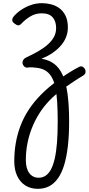

<svg xmlns="http://www.w3.org/2000/svg" viewBox="-20 -539 560 1211"><path d="M218 652Q173 652 139.5 630.5Q106 609 88 570Q70 531 70 478Q70 419 79.5 363.5Q89 308 109 255Q129 202 161.5 152.5Q194 103 239.5 57Q285 11 346 -33L372 26Q326 59 289.5 97.5Q253 136 226 179.5Q199 223 180.5 270.5Q162 318 152.5 368Q143 418 143 471Q143 523 164.5 552.5Q186 582 224 582Q249 582 268.5 568.5Q288 555 302 528.5Q316 502 325.5 460Q335 418 339.5 360.5Q344 303 344 228Q344 157 340.5 102.5Q337 48 328.5 9Q320 -30 304 -56Q288 -82 264 -95.5Q240 -109 206 -112Q194 -114 180.5 -114.5Q167 -115 156 -113Q144 -111 135 -118Q126 -125 123 -135.5Q120 -146 125 -157.5Q130 -169 146 -177Q187 -196 221 -215.5Q255 -235 280.5 -257.5Q306 -280 320 -305.5Q334 -331 334 -362Q334 -405 312 -430Q290 -455 243 -455Q204 -455 171.5 -435.5Q139 -416 114 -389Q103 -378 94 -379Q85 -380 72 -390Q57 -401 57 -412Q57 -423 64 -432Q81 -454 109.5 -474Q138 -494 172.5 -506.5Q207 -519 245 -519Q274 -519 303 -511.5Q332 -504 355.5 -486.5Q379 -469 393.5 -439.5Q408 -410 408 -365Q408 -335 397.5 -307Q387 -279 366.5 -254.5Q346 -230 315.5 -208Q285 -186 244 -170V-168Q289 -161 322 -136Q355 -111 375.5 -65Q396 -19 406 53.5Q416 126 416 228Q416 314 408 383Q400 452 384.5 502.5Q369 553 345 586.5Q321 620 289.5 636Q258 652 218 652ZM359 -43Q390 -65 421.5 -84.5Q453 -104 479 -117Q490 -123 500 -118.5Q510 -114 515.5 -104Q521 -94 519.5 -83Q518 -72 507 -64Q478 -47 444.5 -24.5Q411 -2 379 20Z"/></svg>

Font: Playwrite CL Light
Style: Regular
Weight: 300
Designer: Veronika Burian, José Scaglione
Foundry: TypeTogether
Version: Version 1.002